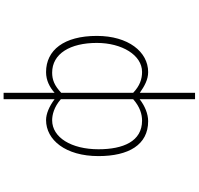

<svg xmlns="http://www.w3.org/2000/svg" viewBox="-38 -796 1077 1040"><g transform="rotate(90 500.0 -275.5)"><path d="M482 243H517V46V-33C556 -4 596 13 630 13C737 13 825 -92 825 -271C825 -434 764 -540 636 -540C596 -540 553 -522 517 -494V-573V-794H482V-573V-495C446 -520 411 -540 370 -540C260 -540 174 -432 174 -262C174 -84 251 13 370 13C416 13 452 -7 482 -33V46ZM373 -20C270 -20 212 -118 212 -262C212 -398 278 -507 369 -507C408 -507 444 -495 482 -459V-69C443 -32 411 -20 373 -20ZM631 -20C602 -20 559 -30 517 -67V-459C559 -496 599 -507 633 -507C745 -507 788 -405 788 -271C788 -124 724 -20 631 -20Z"/></g></svg>

Font: Harano Aji Gothic ExtraLight
Style: Regular
Weight: 250
Foundry: Masamichi Hosoda
Version: HaranoAjiGothic-ExtraLight version 20230610;ttx 4.39.4